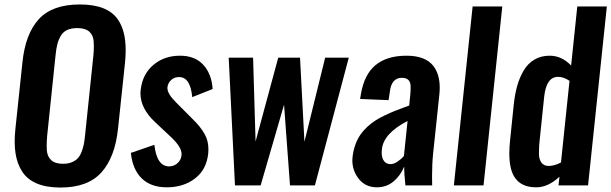

<svg xmlns="http://www.w3.org/2000/svg" viewBox="-20 -839 2767 869"><path d="M265.1 -97.7Q287.1 -97.7 303.7 -104.2Q320.3 -110.8 330.6 -121.1Q340.8 -131.3 347.9 -148.4Q355 -165.5 358.6 -182.6Q362.3 -199.7 364.7 -223.6L402.8 -588.9Q404.8 -610.8 404.8 -629.4Q404.8 -641.6 403.8 -652.8Q401.9 -680.2 383.8 -696Q365.7 -711.9 330.1 -711.9Q302.7 -711.9 284.2 -703.4Q265.6 -694.8 255.1 -676.8Q244.6 -658.7 239.5 -638.7Q234.4 -618.7 231.4 -588.9L193.4 -223.6Q191.4 -200.2 191.4 -180.7Q191.4 -169.9 191.9 -159.2Q193.8 -130.9 211.7 -114.3Q229.5 -97.7 265.1 -97.7ZM253.9 9.8Q190.4 9.8 147.2 -8.3Q104 -26.4 80.8 -61.8Q57.6 -97.2 50.3 -145Q46.4 -169.9 46.4 -198.7Q46.4 -226.1 49.8 -256.8L81.5 -556.2Q94.7 -686 155.8 -752.4Q216.8 -818.8 341.3 -818.8Q465.8 -818.8 512.7 -752Q549.3 -700.2 548.8 -610.8Q548.8 -585 545.9 -556.2L514.2 -256.8Q500.5 -127 439 -58.6Q377.4 9.8 253.9 9.8Z M734.9 8.8Q663.1 8.8 621.6 -31.5Q580.1 -71.8 572.3 -147L678.7 -183.6Q689.5 -85.9 745.6 -85.9Q746.6 -85.9 747.1 -85.9Q769.5 -86.9 785.2 -102.1Q800.8 -117.2 801.8 -139.6Q801.8 -141.1 801.8 -142.1Q801.8 -173.3 755.4 -217.3L682.1 -286.1Q615.7 -348.1 615.7 -416.5Q615.7 -425.8 617.2 -435.5Q626 -504.9 675 -545.9Q724.1 -586.9 794.9 -586.9Q862.3 -586.9 900.1 -545.7Q938 -504.4 942.4 -436L850.1 -399.4Q841.8 -489.7 791 -490.2Q790 -490.2 789.6 -490.2Q768.6 -490.2 754.4 -476.6Q739.7 -462.9 737.8 -443.4Q737.8 -441.4 737.8 -439.9Q737.8 -414.6 775.9 -376.5L850.6 -301.3Q888.2 -265.6 907.7 -229.5Q923.3 -200.7 923.3 -163.1Q923.3 -153.8 922.4 -144Q914.6 -70.8 862.3 -31Q810.1 8.8 734.9 8.8Z M1043.5 0 1015.1 -578.1H1125.5L1136.7 -198.7L1239.3 -578.1H1337.9L1357.9 -197.3L1451.7 -578.1H1558.6L1405.3 0H1292.5L1265.6 -365.2L1159.7 0Z M1685.1 8.8Q1630.9 8.3 1600.6 -33.7Q1574.7 -69.3 1574.7 -113.3Q1574.7 -121.1 1575.7 -128.9Q1579.1 -158.7 1588.4 -184.3Q1597.7 -210 1611.1 -229.2Q1624.5 -248.5 1642.8 -265.4Q1661.1 -282.2 1680.2 -294.2Q1699.2 -306.2 1722.7 -317.4Q1746.1 -328.6 1766.8 -336.9Q1787.6 -345.2 1812 -354Q1825.2 -358.9 1832 -361.3L1836.9 -409.2Q1838.4 -425.3 1838.4 -438.5Q1838.4 -445.3 1838.4 -451.2Q1837.4 -468.8 1827.6 -477.8Q1817.9 -486.8 1798.8 -486.8Q1751 -486.8 1744.1 -421.4L1738.8 -385.7L1609.9 -391.1Q1610.4 -394 1611.6 -401.9Q1612.8 -409.7 1613.3 -412.1Q1628.4 -502.4 1680.2 -544.7Q1731.9 -586.9 1819.8 -586.9Q1905.3 -586.9 1941.4 -540.5Q1970.2 -503.4 1970.2 -441.9Q1970.2 -426.3 1968.3 -408.7L1940.4 -145Q1935.5 -99.1 1935.5 -42Q1935.5 -21.5 1936 0H1814.9Q1809.1 -55.2 1809.1 -85Q1793.5 -45.4 1761.7 -18.3Q1730 8.8 1685.1 8.8ZM1747.6 -96.2Q1763.2 -96.2 1780.5 -108.4Q1797.9 -120.6 1808.1 -132.8L1824.7 -291.5Q1716.3 -235.4 1708.5 -164.1Q1707.5 -156.2 1707.5 -148.9Q1707.5 -127.4 1715.3 -114.3Q1725.6 -96.2 1747.6 -96.2Z M2034.2 0 2119.1 -809.6H2253.4L2168.5 0Z M2407.7 8.8Q2407.2 8.8 2406.2 8.8Q2335.4 8.8 2306.2 -41.5Q2285.2 -77.6 2285.2 -145Q2285.2 -171.9 2288.6 -203.6L2305.2 -364.7Q2310.1 -412.1 2320.8 -450.2Q2331.5 -488.3 2350.3 -520Q2369.1 -551.8 2398.9 -569.3Q2428.7 -586.9 2467.8 -586.9Q2522 -586.9 2564.9 -542.5L2592.8 -809.6H2726.6L2641.6 0H2507.8L2512.2 -39.1Q2460.4 8.8 2407.7 8.8ZM2463.4 -87.9Q2488.3 -87.9 2519 -103.5L2557.6 -473.1Q2531.2 -491.2 2505.4 -491.2Q2452.6 -491.2 2442.9 -400.4L2421.4 -193.4Q2419.4 -168.9 2419.4 -148.4Q2419.4 -144.5 2419.4 -140.6Q2419.9 -117.2 2430.9 -102.5Q2441.9 -87.9 2463.4 -87.9Z"/></svg>

Font: Oswald
Style: Medium
Weight: 500
Designer: Vernon Adams
Foundry: Vernon Adams
Version: 3.0; ttfautohint (v0.94.23-7a4d-dirty) -l 8 -r 50 -G 150 -x 